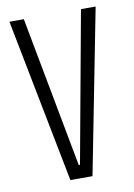

<svg xmlns="http://www.w3.org/2000/svg" viewBox="-78 -711 530 761"><g transform="rotate(-10 187.5 -330.0)"><path d="M143 0 14 -660H72L186 -53H191L302 -660H361L232 0Z"/></g></svg>

Font: Bricolage Grotesque 72pt Condensed ExtraLight
Style: Regular
Weight: 250
Width: 3
Designer: Mathieu Triay
Foundry: Atelier Triay
Version: Version 1.001;gftools[0.9.33.dev8+g029e19f]